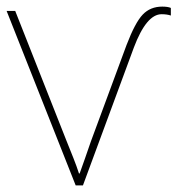

<svg xmlns="http://www.w3.org/2000/svg" viewBox="-20 -561 540 581"><path d="M231 0 385 -417Q423 -518 469 -518Q485 -518 497 -514V-537Q488 -541 471 -541Q435 -541 412 -517Q389 -493 363 -425L255 -133Q245 -104 237 -81Q229 -58 221 -36H219Q212 -58 202 -83Q192 -108 180 -138L26 -528H0L209 0Z"/></svg>

Font: Noto Sans Mono UI Condensed Thin
Style: Regular
Weight: 250
Width: 3
Designer: Monotype Design team
Foundry: Monotype Imaging Inc.
Version: 1.000